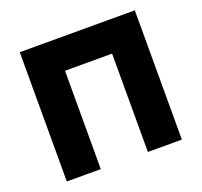

<svg xmlns="http://www.w3.org/2000/svg" viewBox="-122 -838 1026 977"><g transform="rotate(-20 391.0 -350.0)"><path d="M79.5 0V-700H702.5V0H518.5V-532.5H263.5V0Z"/></g></svg>

Font: Geologica Cursive ExtraBold
Style: Regular
Weight: 800
Designer: Sindre Bremnes, Frode Helland
Foundry: Monokrom Skriftforlag AS
Version: Version 1.010;gftools[0.9.28]